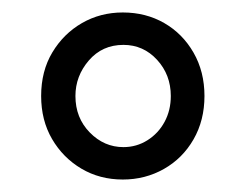

<svg xmlns="http://www.w3.org/2000/svg" viewBox="-20 -743 394 308"><path d="M46 -589Q46 -629 64 -659Q82 -689 111.5 -706Q141 -723 177 -723Q214 -723 243.5 -706Q273 -689 290.5 -658.5Q308 -628 308 -589Q308 -550 290.5 -519.5Q273 -489 243 -472Q213 -455 177 -455Q140 -455 110.5 -472.5Q81 -490 63.5 -520Q46 -550 46 -589ZM101 -589Q101 -554 124 -530.5Q147 -507 178 -507Q199 -507 216.5 -518Q234 -529 244 -547.5Q254 -566 254 -589Q254 -623 232 -647Q210 -671 178 -671Q144 -671 122.5 -646Q101 -621 101 -589Z"/></svg>

Font: Noto Sans Display ExtraCondensed
Style: Regular
Weight: 400
Width: 2
Version: Version 2.003